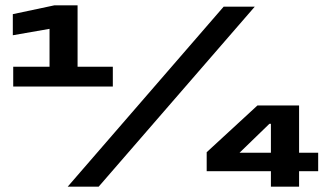

<svg xmlns="http://www.w3.org/2000/svg" viewBox="-20 -699 1238 719"><path d="M29.5 -375H402.5V-449H270.5V-679H183.5L28 -646V-567L165.5 -591V-449H29.5ZM233.5 0H349.5L934 -674H817.5ZM994.5 0H1100V-58H1171.5V-127H1100V-304H944L754 -129V-58H994.5ZM877 -127 989 -235.5H994.5V-127Z"/></svg>

Font: Anybody SemiExpanded Black
Style: Regular
Weight: 900
Width: 6
Version: Version 1.113;gftools[0.9.25]